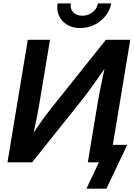

<svg xmlns="http://www.w3.org/2000/svg" viewBox="-20 -964 793 1140"><path d="M632.8 0H501.5L561.5 -362.8Q565.4 -384.8 572.5 -420.9Q579.6 -457 589.6 -504.2Q599.6 -551.3 611.3 -606L630.4 -597.7Q590.8 -541.5 560.8 -498.5Q530.8 -455.6 506.3 -422.4Q481.9 -389.2 458.5 -360.4L170.4 0H24.4L145 -727.5H276.9L212.4 -340.8Q208.5 -315.4 200.9 -277.1Q193.4 -238.8 184.3 -197Q175.3 -155.3 166 -117.7L152.8 -132.3Q177.7 -173.8 202.4 -210Q227.1 -246.1 249.3 -275.6Q271.5 -305.2 288.6 -326.7L608.4 -727.5H753.4ZM456.1 -797.4Q411.6 -797.4 378.9 -816.9Q346.2 -836.4 330.8 -869.6Q315.4 -902.8 321.8 -943.8H400.4Q395 -912.1 414.6 -891.4Q434.1 -870.6 468.8 -870.6Q491.7 -870.6 511.5 -880.1Q531.2 -889.6 544.4 -906Q557.6 -922.4 561 -943.8H640.1Q633.3 -902.8 606.7 -869.6Q580.1 -836.4 540.8 -816.9Q501.5 -797.4 456.1 -797.4ZM493.2 156.2 566.9 0H529.8L547.4 -104H735.4L611.8 156.2Z"/></svg>

Font: Inter 20pt SemiBold
Style: Italic
Weight: 600
Italic angle: -9.3988°
Version: Version 4.001;git-66647c0bb